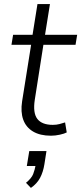

<svg xmlns="http://www.w3.org/2000/svg" viewBox="-20 -655 397 938"><path d="M229 8Q176 8 141.5 -12.5Q107 -33 93.5 -70.5Q80 -108 88 -160L132 -436H36L44 -485H139L163 -635H224L200 -485H357L349 -436H192L150 -168Q140 -103 162.5 -74Q185 -45 238 -45Q256 -45 271 -49Q286 -53 298 -57L306 -8Q295 -2 272.5 3Q250 8 229 8ZM131 263 107 238Q134 216 142 195.5Q150 175 155 148L171 156H111L123 83H207L197 147Q191 185 176 213.5Q161 242 131 263Z"/></svg>

Font: Nunito Sans 12pt ExtraLight 12pt Light
Style: Italic
Weight: 300
Italic angle: -9°
Version: Version 3.101;gftools[0.9.27]